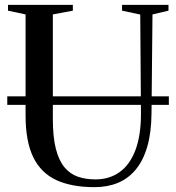

<svg xmlns="http://www.w3.org/2000/svg" viewBox="-20 -763 726 792"><path d="M370 9Q275.5 9 212.2 -20.2Q149 -49.5 117.2 -114.5Q85.5 -179.5 85.5 -286.5V-703.5L13 -719V-743H280.5V-719L198 -703.5V-272.5Q198 -198.5 210.2 -150Q222.5 -101.5 245.5 -73.5Q268.5 -45.5 301 -34.2Q333.5 -23 374 -23Q431 -23 473.2 -53Q515.5 -83 538.5 -143.5Q561.5 -204 561.5 -294.5L558.5 -703L483.5 -719V-743H675V-719L609 -703.5L605 -298Q604.5 -216.5 587.5 -158.2Q570.5 -100 539.5 -63Q508.5 -26 465.8 -8.5Q423 9 370 9ZM676.5 -365.5V-330.5H10V-365.5Z"/></svg>

Font: Merriweather 120pt
Style: Regular
Weight: 400
Version: Version 2.100